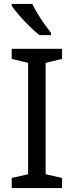

<svg xmlns="http://www.w3.org/2000/svg" viewBox="-20 -964 379 984"><path d="M298 0H40V-52L124 -71V-642L40 -662V-714H298V-662L214 -642V-71L298 -52ZM145 -944Q156 -922 172.5 -894.5Q189 -867 207.5 -841Q226 -815 241 -796V-784H182Q159 -802 130 -830.5Q101 -859 76.5 -887.5Q52 -916 40 -934V-944Z"/></svg>

Font: Noto Sans Masaram Gondi
Style: Regular
Weight: 400
Designer: Ek Type & Mukund Gokhale
Foundry: Ek Type
Version: Version 1.004; ttfautohint (v1.8.4.7-5d5b)